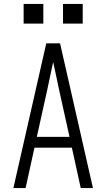

<svg xmlns="http://www.w3.org/2000/svg" viewBox="-20 -955 540 975"><path d="M48 0 215 -735H285L452 0H390L345 -205H155L110 0ZM333 -260 282 -490Q274 -528 266 -565.5Q258 -603 250 -640Q242 -603 234 -565.5Q226 -528 218 -490L167 -260ZM400 -835H300V-935H400ZM100 -835V-935H200V-835Z"/></svg>

Font: Iosevka SS04 Light
Style: Regular
Weight: 300
Monospace: yes
Designer: Belleve Invis
Foundry: Belleve Invis
Version: Version 19.0.0; ttfautohint (v1.8.4)